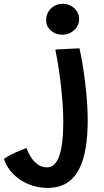

<svg xmlns="http://www.w3.org/2000/svg" viewBox="-180 -718 532 986"><path d="M270.5 -101.5Q270.5 -21.5 259.8 42.8Q249 107 225 152.8Q201 198.5 161.2 222.8Q121.5 247 63 247Q12.5 247 -33 228.2Q-78.5 209.5 -111.8 176Q-145 142.5 -160 98.5Q-145 87 -123.5 76.2Q-102 65.5 -80.5 56.5Q-59 47.5 -44 42Q-36 65.5 -21.5 88.5Q-7 111.5 14 126.5Q35 141.5 61.5 141.5Q88.5 141.5 105 119.8Q121.5 98 130.2 62.8Q139 27.5 142 -13.5Q145 -54.5 145 -92.5Q145 -134 141.8 -181.5Q138.5 -229 133 -278.2Q127.5 -327.5 120 -374.8Q112.5 -422 104 -463.5L228 -470Q235 -440.5 242.5 -397Q250 -353.5 256.2 -303Q262.5 -252.5 266.5 -200.5Q270.5 -148.5 270.5 -101.5ZM142 -698.5Q166.5 -698.5 185.5 -687.5Q204.5 -676.5 215.5 -658.5Q226.5 -640.5 226.5 -619.5Q226.5 -597.5 214.5 -579.2Q202.5 -561 182.8 -550.2Q163 -539.5 140 -539.5Q119 -539.5 99.8 -548.8Q80.5 -558 68.8 -574.8Q57 -591.5 57 -614.5Q57 -638.5 68.2 -657.5Q79.5 -676.5 98.8 -687.5Q118 -698.5 142 -698.5Z"/></svg>

Font: Grandstander Thin Medium
Style: Regular
Weight: 500
Version: Version 1.200